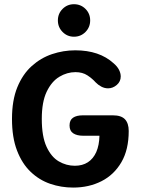

<svg xmlns="http://www.w3.org/2000/svg" viewBox="-20 -858 659 889"><path d="M318.5 10.5Q263 10.5 212.2 -7Q161.5 -24.5 121.8 -62.5Q82 -100.5 58.8 -161Q35.5 -221.5 35.5 -307.5Q35.5 -393.5 60.2 -454Q85 -514.5 127 -552.2Q169 -590 221.2 -607.5Q273.5 -625 328.5 -625Q384.5 -625 428.8 -610Q473 -595 506 -565Q523 -550.5 531 -534.8Q539 -519 539 -504Q539 -480.5 520.8 -464.8Q502.5 -449 480.5 -449Q464 -449 449 -457Q434 -465 422.5 -477Q407.5 -494 384.8 -509Q362 -524 329.5 -524Q290.5 -524 254.8 -502.5Q219 -481 196.2 -433.5Q173.5 -386 173.5 -307.5Q173.5 -226 195.5 -178.5Q217.5 -131 252.2 -110.8Q287 -90.5 326.5 -90.5Q362 -90.5 387 -106.8Q412 -123 425.8 -154.2Q439.5 -185.5 440.5 -229.5H365Q336 -229.5 319 -240.8Q302 -252 302 -277Q302 -302 318.2 -313Q334.5 -324 363.5 -324H503Q541.5 -324 558.8 -305.5Q576 -287 576 -251.5Q576 -165 542 -106.8Q508 -48.5 449.8 -19Q391.5 10.5 318.5 10.5ZM322.5 -688Q291.5 -688 269.8 -710Q248 -732 248 -763.5Q248 -795 269.8 -816.8Q291.5 -838.5 322.5 -838.5Q354 -838.5 375.8 -816.8Q397.5 -795 397.5 -763.5Q397.5 -732 375.8 -710Q354 -688 322.5 -688Z"/></svg>

Font: Sono ExtraLight Monospace SemiBold
Style: Regular
Weight: 600
Version: Version 2.112